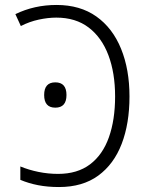

<svg xmlns="http://www.w3.org/2000/svg" viewBox="-20 -744 603 774"><path d="M218 10Q172 10 133.5 2.5Q95 -5 62 -19V-73Q96 -59 135 -51Q174 -43 214 -43Q292 -43 343 -81.5Q394 -120 419 -190.5Q444 -261 444 -355Q444 -450 417 -521.5Q390 -593 337.5 -633Q285 -673 207 -673Q174 -673 136.5 -665Q99 -657 64 -639L42 -687Q118 -724 208 -724Q303 -724 368.5 -677.5Q434 -631 468 -547.5Q502 -464 502 -355Q502 -246 470.5 -164Q439 -82 376 -36Q313 10 218 10ZM203 -310Q158 -310 158 -361Q158 -412 203 -412Q248 -412 248 -361Q248 -310 203 -310Z"/></svg>

Font: Noto Sans Mono SemiCondensed Light
Style: Regular
Weight: 300
Width: 4
Designer: Monotype Design Team
Foundry: Monotype Imaging Inc.
Version: Version 2.014; ttfautohint (v1.8.4.7-5d5b)